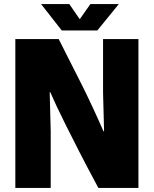

<svg xmlns="http://www.w3.org/2000/svg" viewBox="-20 -919 753 939"><path d="M55 -728H267Q324 -616 377.5 -509.5Q431 -403 486 -277H489L484 -466V-728H657V0H461Q404 -106 365.5 -181.5Q327 -257 300.5 -310Q274 -363 256.5 -400.5Q239 -438 226 -468H223L228 -278V0H55ZM282 -770 181 -899H319L370 -825L422 -899H561L456 -770Z"/></svg>

Font: Murecho ExtraBold
Style: Regular
Weight: 800
Designer: Neil Summerour
Foundry: Positype
Version: Version 1.010; ttfautohint (v1.8.3)